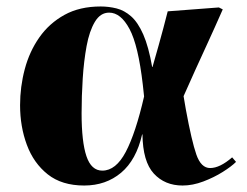

<svg xmlns="http://www.w3.org/2000/svg" viewBox="-20 -559 764 593"><path d="M240 14Q171 14 127.5 -20.5Q84 -55 63 -111.5Q42 -168 42 -234Q42 -291 56.5 -345.5Q71 -400 101.5 -443.5Q132 -487 179 -513Q226 -539 291 -539Q316 -539 340 -533Q364 -527 385 -508.5Q406 -490 422.5 -452.5Q439 -415 450 -352H451Q462 -391 470 -419Q478 -447 484.5 -472Q491 -497 498 -524L656 -536L668 -530Q642 -471 621.5 -426.5Q601 -382 583.5 -343.5Q566 -305 547 -262L554 -221Q572 -123 586.5 -81.5Q601 -40 629 -40Q659 -40 697 -73L709 -59Q695 -45 668 -28Q641 -11 608 1.5Q575 14 544 14Q489 14 455 -23Q421 -60 420 -144H419Q401 -65 354 -25.5Q307 14 240 14ZM296 -32Q338 -32 368.5 -90Q399 -148 425 -261L421 -298Q407 -419 380 -469.5Q353 -520 317 -520Q290 -520 273 -491.5Q256 -463 247.5 -417Q239 -371 235.5 -316.5Q232 -262 232 -209Q232 -121 247 -76.5Q262 -32 296 -32Z"/></svg>

Font: Literata 72pt ExtraBold
Style: Italic
Weight: 800
Italic angle: -2°
Designer: Latin by Veronika Burian and Jose Scaglione. Greek by Irene Vlachou. Cyrillic by Vera Evstafieva
Foundry: TypeTogether
Version: Version 3.002